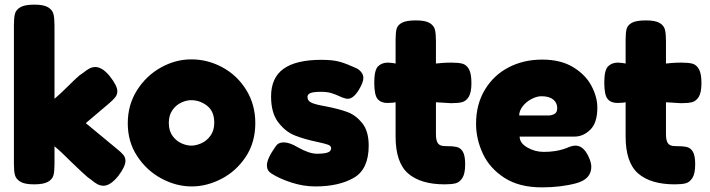

<svg xmlns="http://www.w3.org/2000/svg" viewBox="-20 -795 3060 828"><path d="M521 -101Q521 -77 490 -36Q456 6 426 6Q413 6 400.5 -0.5Q388 -7 373 -20L369 -23L359 -30Q343 -43 289 -95Q240 -144 215 -164V-87Q215 -56 210.5 -39Q206 -22 187 -11Q168 0 127 0Q86 0 67.5 -11.5Q49 -23 44.5 -40Q40 -57 40 -88V-687Q40 -718 44.5 -735.5Q49 -753 68 -764Q87 -775 128 -775Q169 -775 187.5 -763.5Q206 -752 210.5 -734.5Q215 -717 215 -686V-369Q239 -389 270 -420Q306 -456 324 -471L336 -479Q353 -493 365.5 -499.5Q378 -506 391 -506Q421 -506 453 -467Q486 -425 486 -402Q486 -387 477 -375.5Q468 -364 449 -348L350 -264L483 -154Q503 -138 512 -127Q521 -116 521 -101Z M1081 -264Q1081 -181 1040 -119Q999 -57 935.5 -24Q872 9 807 9Q740 9 676.5 -25Q613 -59 572 -121Q531 -183 531 -263Q531 -343 571 -406Q611 -469 674 -504Q737 -539 805 -539Q876 -539 939.5 -504.5Q1003 -470 1042 -407Q1081 -344 1081 -264ZM904 -266Q904 -315 873 -339Q842 -363 804 -363Q784 -363 761.5 -352.5Q739 -342 723.5 -320Q708 -298 708 -265Q708 -231 724 -209Q740 -187 762.5 -177Q785 -167 805 -167Q825 -167 848 -177Q871 -187 887.5 -209.5Q904 -232 904 -266Z M1150 -47Q1131 -59 1131 -82Q1131 -111 1169 -164Q1180 -181 1203 -181Q1229 -181 1264 -160Q1313 -132 1347 -132Q1376 -132 1392 -137Q1408 -142 1408 -156Q1408 -166 1394.5 -171Q1381 -176 1348 -183Q1291 -195 1251 -211Q1211 -227 1180 -267.5Q1149 -308 1149 -379Q1149 -460 1203 -498.5Q1257 -537 1366 -537Q1416 -537 1445.5 -528.5Q1475 -520 1512 -503Q1527 -497 1537 -485Q1547 -473 1547 -459Q1547 -439 1526 -405Q1503 -369 1480 -369Q1468 -369 1446 -379Q1427 -388 1409 -393.5Q1391 -399 1365 -399Q1331 -399 1318.5 -393.5Q1306 -388 1306 -377Q1306 -359 1325.5 -351Q1345 -343 1387 -336Q1443 -325 1479 -311.5Q1515 -298 1542.5 -263.5Q1570 -229 1570 -167Q1570 -65 1505.5 -28Q1441 9 1340 9Q1289 9 1237.5 -7.5Q1186 -24 1150 -47Z M1860 -216Q1860 -189 1868.5 -177Q1877 -165 1899 -165Q1933 -165 1950 -161Q1967 -157 1976.5 -140Q1986 -123 1986 -87Q1986 -46 1974 -27.5Q1962 -9 1945 -4.5Q1928 0 1898 0Q1794 0 1740 -47Q1686 -94 1686 -206V-354Q1683 -353 1673 -352Q1663 -351 1650 -351Q1623 -351 1608.5 -368Q1594 -385 1594 -439Q1594 -492 1610 -508.5Q1626 -525 1653 -525Q1661 -525 1672 -523.5Q1683 -522 1686 -521V-624Q1686 -655 1690.5 -671Q1695 -687 1713.5 -697Q1732 -707 1774 -707Q1814 -707 1832.5 -696Q1851 -685 1855.5 -667.5Q1860 -650 1860 -619V-521Q1867 -522 1886.5 -523.5Q1906 -525 1926 -525Q1957 -525 1974 -520.5Q1991 -516 2002 -497Q2013 -478 2013 -437Q2013 -396 2001.5 -377.5Q1990 -359 1973 -354.5Q1956 -350 1925 -350L1860 -354Z M2458 -206H2221Q2221 -178 2254 -159Q2287 -140 2325 -140Q2352 -140 2373.5 -143.5Q2395 -147 2407 -151Q2419 -155 2422 -156Q2446 -167 2462 -167Q2495 -167 2517 -122Q2530 -95 2530 -76Q2530 -22 2464 -4.5Q2398 13 2317 13Q2219 13 2155.5 -28Q2092 -69 2062.5 -132Q2033 -195 2033 -261Q2033 -345 2071 -408Q2109 -471 2173.5 -504.5Q2238 -538 2318 -538Q2398 -538 2451.5 -505.5Q2505 -473 2530.5 -425Q2556 -377 2556 -331Q2556 -265 2525.5 -235.5Q2495 -206 2458 -206ZM2383 -329Q2383 -352 2365.5 -366Q2348 -380 2315 -380Q2295 -380 2272 -368Q2249 -356 2234 -336.5Q2219 -317 2219 -297H2345Q2359 -297 2371 -303.5Q2383 -310 2383 -329Z M2852 -216Q2852 -189 2860.5 -177Q2869 -165 2891 -165Q2925 -165 2942 -161Q2959 -157 2968.5 -140Q2978 -123 2978 -87Q2978 -46 2966 -27.5Q2954 -9 2937 -4.5Q2920 0 2890 0Q2786 0 2732 -47Q2678 -94 2678 -206V-354Q2675 -353 2665 -352Q2655 -351 2642 -351Q2615 -351 2600.5 -368Q2586 -385 2586 -439Q2586 -492 2602 -508.5Q2618 -525 2645 -525Q2653 -525 2664 -523.5Q2675 -522 2678 -521V-624Q2678 -655 2682.5 -671Q2687 -687 2705.5 -697Q2724 -707 2766 -707Q2806 -707 2824.5 -696Q2843 -685 2847.5 -667.5Q2852 -650 2852 -619V-521Q2859 -522 2878.5 -523.5Q2898 -525 2918 -525Q2949 -525 2966 -520.5Q2983 -516 2994 -497Q3005 -478 3005 -437Q3005 -396 2993.5 -377.5Q2982 -359 2965 -354.5Q2948 -350 2917 -350L2852 -354Z"/></svg>

Font: Fredoka One
Style: Regular
Weight: 400
Designer: Milena B. Brandão, Ben Nathan
Version: Version 2.000; ttfautohint (v1.5.33-1714) -l 8 -r 50 -G 200 